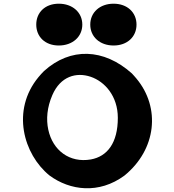

<svg xmlns="http://www.w3.org/2000/svg" viewBox="-20 -955 941 1038"><path d="M248 -6C358 75 515 96 653 -6C825 -146 850 -372 717 -531C709 -540 701 -550 693 -558C541 -694 361 -700 218 -571C208 -561 198 -550 188 -538C40 -359 106 -121 248 -6ZM470 -540C547 -514 617 -435 617 -318C617 -182 560 -109 471 -93C356 -73 265 -142 241 -254C229 -310 234 -374 263 -441C307 -543 393 -566 470 -540ZM594 -709C668 -709 718 -756 718 -822C718 -888 668 -935 594 -935C520 -935 468 -888 468 -822C468 -756 520 -709 594 -709ZM298 -709C372 -709 425 -756 425 -822C425 -888 372 -935 298 -935C224 -935 176 -888 176 -822C176 -756 224 -709 298 -709Z"/></svg>

Font: Venom Sans
Style: Bd
Weight: 700
Version: Version 1.001